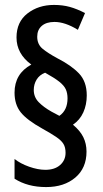

<svg xmlns="http://www.w3.org/2000/svg" viewBox="-20 -779 416 779"><path d="M39 -403Q39 -480 107 -517Q47 -561 47 -627Q47 -690 91.5 -724.5Q136 -759 199 -759Q234 -759 263 -751Q292 -743 325 -726L296 -658Q244 -690 201 -690Q168 -690 149.5 -674Q131 -658 131 -630Q131 -599 153 -581Q175 -563 212 -543Q269 -514 300.5 -481Q332 -448 332 -392Q332 -354 318 -323Q304 -292 276 -273Q305 -249 318 -222.5Q331 -196 331 -164Q331 -97 285.5 -58.5Q240 -20 167 -20Q92 -20 39 -54V-134Q63 -115 98.5 -102.5Q134 -90 164 -90Q202 -90 224 -109.5Q246 -129 246 -159Q246 -181 237.5 -195Q229 -209 208.5 -223Q188 -237 152 -257Q89 -292 64 -323.5Q39 -355 39 -403ZM117 -414Q117 -385 137 -364.5Q157 -344 189 -326L221 -309Q254 -332 254 -380Q254 -401 247 -416.5Q240 -432 220.5 -447.5Q201 -463 163 -484Q140 -475 128.5 -456Q117 -437 117 -414Z"/></svg>

Font: Noto Sans Gujarati UI ExtraCondensed Medium
Style: Regular
Weight: 500
Width: 2
Designer: Jelle Bosma - Monotype Design Team, Universal Thirst
Foundry: Monotype Imaging Inc.
Version: Version 2.106; ttfautohint (v1.8.4.7-5d5b)